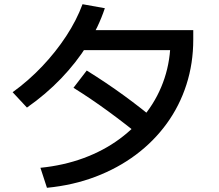

<svg xmlns="http://www.w3.org/2000/svg" viewBox="-20 -842 1040 912"><path d="M172 -45Q282 -56 377 -91Q472 -126 548 -182Q624 -238 678.5 -311Q733 -384 761.5 -470.5Q790 -557 790 -654L835 -604H345V-699H898V-654Q898 -541 865.5 -440Q833 -339 772 -255Q711 -171 625.5 -107Q540 -43 433.5 -2.5Q327 38 203 50ZM40 -404Q115 -458 180 -526.5Q245 -595 294.5 -670.5Q344 -746 372 -822L478 -803Q448 -713 395 -628.5Q342 -544 270 -469Q198 -394 108 -331ZM666 -180Q578 -252 494.5 -313Q411 -374 329 -425L392 -507Q484 -450 568.5 -388.5Q653 -327 730 -262Z"/></svg>

Font: M PLUS 1 Code Medium
Style: Regular
Weight: 500
Designer: Coji Morishita
Foundry: UNDERFOREST DESIGN
Version: Version 1.002